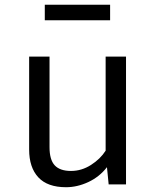

<svg xmlns="http://www.w3.org/2000/svg" viewBox="-20 -779 655 811"><path d="M189.2 -540V-157.4Q189.2 -104.1 211.3 -80.5Q233.3 -56.9 280 -56.9Q324.6 -56.9 364.4 -82.3Q404.1 -107.7 426.2 -142.6V-540H512.3V0H439L431.8 -72.8Q400 -31.8 353.1 -10Q306.2 11.8 259 11.8Q180.5 11.8 141.8 -30Q103.1 -71.8 103.1 -147.2V-540ZM445.1 -693.3H169.2V-759H445.1Z"/></svg>

Font: FiraCode Nerd Font
Style: Regular
Weight: 400
Designer: Carrois Corporate, Edenspiekermann AG, Nikita Prokopov
Foundry: Carrois Corporate, Edenspiekermann AG, Nikita Prokopov
Version: Version 6.002;Nerd Fonts 2.1.0